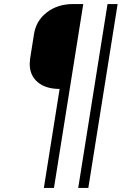

<svg xmlns="http://www.w3.org/2000/svg" viewBox="-20 -750 640 950"><path d="M275 -310Q206 -310 166.5 -343.5Q127 -377 127 -434Q127 -442 129 -460L148 -580Q158 -647 211.5 -688.5Q265 -730 342 -730H392L247 180H197ZM417 180H367L512 -730H562Z"/></svg>

Font: JetBrains Mono Extra Light
Style: Italic
Weight: 200
Italic angle: -9°
Monospace: yes
Designer: Philipp Nurullin, Konstantin Bulenkov
Foundry: JetBrains
Version: 2.002